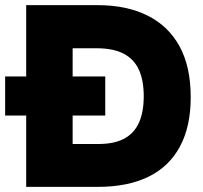

<svg xmlns="http://www.w3.org/2000/svg" viewBox="-35 -728 792 748"><path d="M67 0V-278H-15V-430H67V-708H344Q458 -708 539.5 -667.5Q621 -627 664.5 -547.5Q708 -468 708 -349Q708 -235 666 -157Q624 -79 543.5 -39.5Q463 0 346 0ZM248 -167H348Q411 -167 450 -188.5Q489 -210 507 -251.5Q525 -293 525 -353Q525 -415 506 -456.5Q487 -498 446.5 -519Q406 -540 341 -540H248V-430H375V-278H248Z"/></svg>

Font: Onest Black
Style: Regular
Weight: 900
Designer: Dmitri Voloshin, Andrey Kudryavtsev
Foundry: Dmitri Voloshin, Andrey Kudryavtsev
Version: Version 1.000;gftools[0.9.33]